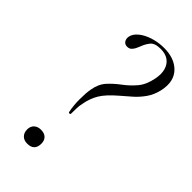

<svg xmlns="http://www.w3.org/2000/svg" viewBox="-204 -678 742 742"><g transform="rotate(45 166.5 -307.0)"><path d="M137 -191Q131 -219 131 -254Q131 -289 135 -310Q141 -346 161 -368Q181 -390 206 -408.5Q231 -427 252 -451.5Q273 -476 281 -517Q287 -547 280.5 -568.5Q274 -590 257.5 -601.5Q241 -613 215 -613Q183 -613 171 -597.5Q159 -582 153 -565Q150 -557 145.5 -548Q141 -539 134.5 -533Q128 -527 117 -527Q104 -527 98 -536.5Q92 -546 94 -558Q97 -576 115.5 -591.5Q134 -607 162.5 -616Q191 -625 222 -625Q279 -625 310 -593Q341 -561 330 -505Q323 -471 305.5 -446.5Q288 -422 267.5 -404.5Q247 -387 230 -372Q190 -338 173.5 -310.5Q157 -283 151 -248Q148 -236 147.5 -221.5Q147 -207 147 -191Q147 -187 142 -187Q137 -187 137 -191ZM109 11Q91 11 80.5 0.5Q70 -10 70 -28Q70 -45 80.5 -55Q91 -65 109 -65Q128 -65 138 -55Q148 -45 148 -28Q148 11 109 11Z"/></g></svg>

Font: Cormorant Light Light
Style: Italic
Weight: 300
Italic angle: -10°
Version: Version 4.000